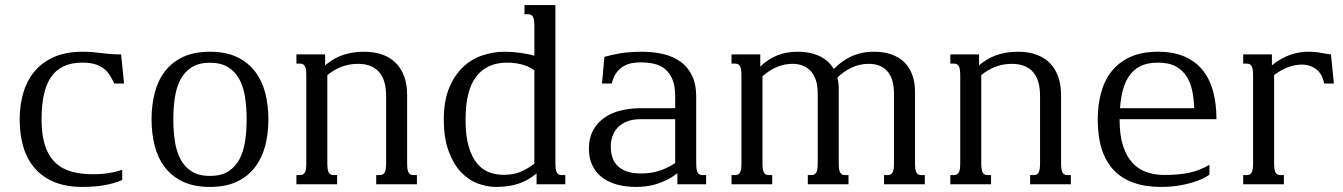

<svg xmlns="http://www.w3.org/2000/svg" viewBox="-20 -736 5366 767"><path d="M321.8 -41Q341.8 -39.6 361.8 -40Q381.8 -40.5 400.9 -42.7Q419.9 -44.9 437 -48.8Q454.1 -52.7 468.3 -58.1V-17.1Q434.6 -2.4 395 4.2Q355.5 10.7 309.1 10.7Q245.1 10.7 198.2 -8.3Q151.4 -27.3 120.1 -62.5Q88.9 -97.7 73.7 -147.7Q58.6 -197.8 58.6 -259.3Q58.6 -315.4 73 -364.7Q87.4 -414.1 117.9 -450.7Q148.4 -487.3 195.8 -508.3Q243.2 -529.3 309.1 -529.3Q334.5 -529.3 352.1 -527.6Q369.6 -525.9 385.7 -523.9Q401.9 -522 419.7 -520.3Q437.5 -518.6 463.9 -518.6L475.6 -402.3H436.5Q428.7 -418.5 419.7 -433.6Q410.6 -448.7 396.7 -460.2Q382.8 -471.7 361.8 -478.8Q340.8 -485.8 309.1 -485.8Q264.6 -485.8 233.6 -470.9Q202.6 -456.1 183.1 -427Q163.6 -397.9 154.8 -355.7Q146 -313.5 146 -259.3Q146 -201.2 158 -160.9Q169.9 -120.6 192.6 -95Q215.3 -69.3 247.8 -56.6Q280.3 -43.9 321.8 -41Z M585.4 -259.3Q585.4 -315.4 597.9 -364.5Q610.4 -413.6 638.2 -450.2Q666 -486.8 710.4 -508.1Q754.9 -529.3 818.8 -529.3Q882.3 -529.3 926.8 -508.1Q971.2 -486.8 999 -450.2Q1026.9 -413.6 1039.6 -364.5Q1052.2 -315.4 1052.2 -259.3Q1052.2 -203.1 1039.6 -154.1Q1026.9 -105 999 -68.4Q971.2 -31.7 926.8 -10.5Q882.3 10.7 818.8 10.7Q754.9 10.7 710.4 -10.5Q666 -31.7 638.2 -68.4Q610.4 -105 597.9 -154.1Q585.4 -203.1 585.4 -259.3ZM672.4 -259.3Q672.4 -212.4 678.7 -171.1Q685.1 -129.9 701.4 -99.4Q717.8 -68.8 746.1 -51Q774.4 -33.2 818.8 -33.2Q863.3 -33.2 891.6 -51Q919.9 -68.8 936.3 -99.4Q952.6 -129.9 959 -171.1Q965.3 -212.4 965.3 -259.3Q965.3 -306.2 959 -347.4Q952.6 -388.7 936.3 -419.2Q919.9 -449.7 891.4 -467.5Q862.8 -485.4 818.8 -485.4Q774.9 -485.4 746.3 -467.5Q717.8 -449.7 701.4 -419.2Q685.1 -388.7 678.7 -347.4Q672.4 -306.2 672.4 -259.3Z M1287.6 -85Q1287.6 -69.8 1289.1 -60.5Q1290.5 -51.3 1293.9 -45.9Q1297.4 -40.5 1302 -38.6Q1306.6 -36.6 1313.5 -36.6H1326.7V0H1164.1V-36.6H1177.7Q1184.1 -36.6 1189 -38.6Q1193.8 -40.5 1197.3 -45.9Q1200.7 -51.3 1202.1 -60.5Q1203.6 -69.8 1203.6 -85V-433.6Q1203.6 -448.7 1202.1 -458Q1200.7 -467.3 1197.3 -472.7Q1193.8 -478 1189 -480Q1184.1 -481.9 1177.7 -481.9H1164.1V-518.6H1278.8V-475.1Q1293.5 -487.3 1309.6 -497.3Q1325.7 -507.3 1344.5 -514.4Q1363.3 -521.5 1385.5 -525.4Q1407.7 -529.3 1434.1 -529.3Q1476.1 -529.3 1508.3 -517.6Q1540.5 -505.9 1562.3 -483.4Q1584 -460.9 1595.2 -429Q1606.4 -397 1606.4 -356V-85Q1606.4 -69.8 1607.9 -60.5Q1609.4 -51.3 1612.8 -45.9Q1616.2 -40.5 1620.8 -38.6Q1625.5 -36.6 1632.3 -36.6H1645.5V0H1482.9V-36.6H1496.6Q1502.9 -36.6 1507.8 -38.6Q1512.7 -40.5 1516.1 -45.9Q1519.5 -51.3 1521 -60.5Q1522.5 -69.8 1522.5 -85V-353Q1522.5 -382.3 1516.1 -406Q1509.8 -429.7 1496.1 -446.3Q1482.4 -462.9 1460.9 -471.9Q1439.5 -481 1409.7 -481Q1342.8 -481 1287.6 -436Z M2114.7 -454.6Q2107.4 -460.4 2096.9 -466.1Q2086.4 -471.7 2072.8 -476.1Q2059.1 -480.5 2042.2 -483.2Q2025.4 -485.8 2006.3 -485.8Q1924.8 -485.8 1882.3 -429.9Q1839.8 -374 1839.8 -259.3Q1839.8 -193.4 1852.5 -150.4Q1865.2 -107.4 1886.5 -82.3Q1907.7 -57.1 1935.1 -47.4Q1962.4 -37.6 1991.7 -37.6Q2032.7 -37.6 2062.3 -50.8Q2091.8 -64 2114.7 -82.5ZM2198.7 -715.8V-85Q2198.7 -69.8 2200.2 -60.5Q2201.7 -51.3 2205.1 -45.9Q2208.5 -40.5 2213.1 -38.6Q2217.8 -36.6 2224.6 -36.6H2238.3V0H2123.5V-43.5Q2090.8 -15.6 2051.8 -2.4Q2012.7 10.7 1961.9 10.7Q1924.3 10.7 1887 -3.7Q1849.6 -18.1 1819.8 -50.3Q1790 -82.5 1771.5 -134Q1752.9 -185.5 1752.9 -259.3Q1752.9 -332.5 1773.9 -383.8Q1794.9 -435.1 1829.1 -467.5Q1863.3 -500 1906.7 -514.6Q1950.2 -529.3 1995.6 -529.3Q2011.7 -529.3 2028.3 -528.1Q2044.9 -526.9 2060.5 -524.7Q2076.2 -522.5 2090.1 -519.5Q2104 -516.6 2114.7 -513.2V-630.9Q2114.7 -646 2113.3 -655.3Q2111.8 -664.6 2108.4 -669.9Q2105 -675.3 2100.1 -677.2Q2095.2 -679.2 2088.9 -679.2H2075.2V-715.8Z M2677.2 -259.8H2538.1Q2506.8 -259.8 2484.6 -250.7Q2462.4 -241.7 2448 -226.8Q2433.6 -211.9 2426.8 -192.1Q2419.9 -172.4 2419.9 -150.9Q2419.9 -126 2426.8 -106Q2433.6 -85.9 2448.5 -72Q2463.4 -58.1 2486.3 -50.5Q2509.3 -43 2541.5 -43Q2578.1 -43 2610.6 -52.7Q2643.1 -62.5 2677.2 -84.5ZM2761.2 -85Q2761.2 -69.8 2762.7 -60.5Q2764.2 -51.3 2767.6 -45.9Q2771 -40.5 2775.6 -38.6Q2780.3 -36.6 2787.1 -36.6H2800.8V0H2686V-43.9Q2664.1 -27.3 2642.8 -16.8Q2621.6 -6.3 2600.8 -0.2Q2580.1 5.9 2560.1 8.3Q2540 10.7 2521 10.7Q2477.5 10.7 2442.6 0.7Q2407.7 -9.3 2383.3 -28.8Q2358.9 -48.3 2345.7 -76.7Q2332.5 -105 2332.5 -141.6Q2332.5 -184.1 2349.1 -214.8Q2365.7 -245.6 2393.8 -265.4Q2421.9 -285.2 2459.2 -294.4Q2496.6 -303.7 2538.1 -303.7H2677.2V-352.1Q2677.2 -392.1 2666.5 -418.2Q2655.8 -444.3 2637.2 -459.7Q2618.7 -475.1 2593.5 -481Q2568.4 -486.8 2539.1 -486.8Q2521.5 -486.8 2503.9 -483.6Q2486.3 -480.5 2470.5 -471.2Q2454.6 -461.9 2442.4 -445.3Q2430.2 -428.7 2423.8 -402.3H2384.8L2394.5 -508.8Q2409.7 -513.2 2425.8 -516.8Q2441.9 -520.5 2460.2 -523.4Q2478.5 -526.4 2500.2 -527.8Q2522 -529.3 2548.8 -529.3Q2591.8 -528.8 2630.4 -519.8Q2668.9 -510.7 2698 -490Q2727.1 -469.2 2744.1 -434.8Q2761.2 -400.4 2761.2 -349.1Z M3330.6 -85Q3330.6 -69.8 3332 -60.5Q3333.5 -51.3 3336.9 -45.9Q3340.3 -40.5 3345 -38.6Q3349.6 -36.6 3356.4 -36.6H3369.6V0H3207V-36.6H3220.7Q3227.1 -36.6 3231.9 -38.6Q3236.8 -40.5 3240.2 -45.9Q3243.7 -51.3 3245.1 -60.5Q3246.6 -69.8 3246.6 -85V-362.8Q3246.6 -420.4 3220 -450.7Q3193.4 -481 3146 -481Q3115.2 -481 3085.9 -469.5Q3056.6 -458 3025.9 -431.2V-85Q3025.9 -69.8 3027.3 -60.5Q3028.8 -51.3 3032.2 -45.9Q3035.6 -40.5 3040.3 -38.6Q3044.9 -36.6 3051.8 -36.6H3064.9V0H2902.3V-36.6H2916Q2922.4 -36.6 2927.2 -38.6Q2932.1 -40.5 2935.5 -45.9Q2939 -51.3 2940.4 -60.5Q2941.9 -69.8 2941.9 -85V-433.6Q2941.9 -448.7 2940.4 -458Q2939 -467.3 2935.5 -472.7Q2932.1 -478 2927.2 -480Q2922.4 -481.9 2916 -481.9H2902.3V-518.6H3017.1V-470.2Q3047.9 -499.5 3084 -514.4Q3120.1 -529.3 3167.5 -529.3Q3201.7 -529.3 3231.4 -520.5Q3261.2 -511.7 3283.2 -493.2Q3299.3 -479.5 3311 -460.4Q3342.3 -492.2 3377.9 -509.3Q3419.4 -529.3 3472.2 -529.3Q3509.8 -529.3 3539.8 -519Q3569.8 -508.8 3591.1 -488.8Q3612.3 -468.8 3623.8 -438.5Q3635.3 -408.2 3635.3 -368.7V-85Q3635.3 -69.8 3636.7 -60.5Q3638.2 -51.3 3641.6 -45.9Q3645 -40.5 3649.7 -38.6Q3654.3 -36.6 3661.1 -36.6H3674.3V0H3511.7V-36.6H3525.4Q3531.7 -36.6 3536.6 -38.6Q3541.5 -40.5 3544.9 -45.9Q3548.3 -51.3 3549.8 -60.5Q3551.3 -69.8 3551.3 -85V-362.8Q3551.3 -420.4 3525.4 -450.7Q3499.5 -481 3450.7 -481Q3411.1 -481 3376.5 -463.4Q3348.6 -448.7 3325.2 -426.3Q3330.6 -405.8 3330.6 -381.3Z M3899.9 -85Q3899.9 -69.8 3901.4 -60.5Q3902.8 -51.3 3906.2 -45.9Q3909.7 -40.5 3914.3 -38.6Q3918.9 -36.6 3925.8 -36.6H3939V0H3776.4V-36.6H3790Q3796.4 -36.6 3801.3 -38.6Q3806.2 -40.5 3809.6 -45.9Q3813 -51.3 3814.5 -60.5Q3815.9 -69.8 3815.9 -85V-433.6Q3815.9 -448.7 3814.5 -458Q3813 -467.3 3809.6 -472.7Q3806.2 -478 3801.3 -480Q3796.4 -481.9 3790 -481.9H3776.4V-518.6H3891.1V-475.1Q3905.8 -487.3 3921.9 -497.3Q3938 -507.3 3956.8 -514.4Q3975.6 -521.5 3997.8 -525.4Q4020 -529.3 4046.4 -529.3Q4088.4 -529.3 4120.6 -517.6Q4152.8 -505.9 4174.6 -483.4Q4196.3 -460.9 4207.5 -429Q4218.8 -397 4218.8 -356V-85Q4218.8 -69.8 4220.2 -60.5Q4221.7 -51.3 4225.1 -45.9Q4228.5 -40.5 4233.2 -38.6Q4237.8 -36.6 4244.6 -36.6H4257.8V0H4095.2V-36.6H4108.9Q4115.2 -36.6 4120.1 -38.6Q4125 -40.5 4128.4 -45.9Q4131.8 -51.3 4133.3 -60.5Q4134.8 -69.8 4134.8 -85V-353Q4134.8 -382.3 4128.4 -406Q4122.1 -429.7 4108.4 -446.3Q4094.7 -462.9 4073.2 -471.9Q4051.8 -481 4022 -481Q3955.1 -481 3899.9 -436Z M4606 -529.3Q4670.9 -529.3 4715.6 -508.5Q4760.3 -487.8 4787.6 -451.7Q4814.9 -415.5 4827.1 -366.9Q4839.4 -318.4 4839.4 -262.7V-259.8H4452.6V-256.3Q4452.6 -195.8 4466.1 -154.1Q4479.5 -112.3 4503.2 -86.2Q4526.9 -60.1 4559.6 -48.6Q4592.3 -37.1 4630.9 -37.1Q4659.2 -37.1 4683.3 -39.1Q4707.5 -41 4729.5 -45.7Q4751.5 -50.3 4771.5 -58.1Q4791.5 -65.9 4811.5 -77.6V-38.1Q4799.8 -29.8 4781.5 -21.2Q4763.2 -12.7 4738.5 -5.6Q4713.9 1.5 4683.6 6.1Q4653.3 10.7 4617.2 10.7Q4493.2 10.7 4429.2 -56.4Q4365.2 -123.5 4365.2 -259.3Q4365.2 -315.4 4378.4 -364.7Q4391.6 -414.1 4420.4 -450.7Q4449.2 -487.3 4494.9 -508.3Q4540.5 -529.3 4606 -529.3ZM4750.5 -303.7Q4749.5 -337.4 4743.4 -369.9Q4737.3 -402.3 4721.7 -428.2Q4706.1 -454.1 4678.2 -470Q4650.4 -485.8 4606 -485.8Q4562.5 -485.8 4533.2 -470.5Q4503.9 -455.1 4486.1 -425.5Q4468.3 -396 4460.4 -353Q4456.1 -330.1 4454.1 -303.7Z M5069.8 -436V-85Q5069.8 -69.8 5071.3 -60.5Q5072.8 -51.3 5076.2 -45.9Q5079.6 -40.5 5084.2 -38.6Q5088.9 -36.6 5095.7 -36.6H5108.9V0H4946.3V-36.6H4960Q4966.3 -36.6 4971.2 -38.6Q4976.1 -40.5 4979.5 -45.9Q4982.9 -51.3 4984.4 -60.5Q4985.8 -69.8 4985.8 -85V-433.6Q4985.8 -448.7 4984.4 -458Q4982.9 -467.3 4979.5 -472.7Q4976.1 -478 4971.2 -480Q4966.3 -481.9 4960 -481.9H4946.3V-518.6H5061V-475.1Q5080.6 -491.2 5100.1 -501.7Q5119.6 -512.2 5137.9 -518.3Q5156.2 -524.4 5173.6 -526.9Q5190.9 -529.3 5206.5 -529.3Q5235.4 -529.3 5258.3 -524.7Q5281.2 -520 5296.9 -518.6L5308.6 -402.3H5269.5Q5262.7 -440.4 5238.3 -459.2Q5213.9 -478 5179.7 -478Q5154.8 -478 5126.5 -467.8Q5098.1 -457.5 5069.8 -436Z"/></svg>

Font: Arian AMU Serif
Style: Regular
Weight: 400
Designer: Ruben Hakobyan (Tarumian)
Foundry: Ruben Hakobyan (Tarumian)
Version: Version 1.002